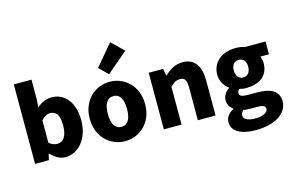

<svg xmlns="http://www.w3.org/2000/svg" viewBox="-135 -1290 2839 1865"><g transform="rotate(-15 1284.5 -357.0)"><path d="M376 14C498 14 615 -98 615 -295C615 -469 528 -583 392 -583C340 -583 287 -560 245 -522L250 -607V-799H72V0H211L225 -61H230C274 -12 326 14 376 14ZM334 -132C307 -132 277 -140 250 -165V-390C280 -423 307 -438 340 -438C403 -438 432 -391 432 -291C432 -177 388 -132 334 -132Z M977 14C1121 14 1255 -96 1255 -285C1255 -473 1121 -583 977 -583C832 -583 698 -473 698 -285C698 -96 832 14 977 14ZM977 -130C910 -130 880 -190 880 -285C880 -379 910 -439 977 -439C1043 -439 1073 -379 1073 -285C1073 -190 1043 -130 977 -130ZM992 -655 1203 -835 1082 -953 904 -741Z M1367 0H1545V-380C1579 -413 1603 -431 1643 -431C1688 -431 1709 -409 1709 -330V0H1887V-352C1887 -494 1834 -583 1710 -583C1633 -583 1575 -544 1528 -498H1525L1512 -569H1367Z M2229 239C2427 239 2552 154 2552 34C2552 -69 2472 -112 2332 -112H2242C2181 -112 2158 -124 2158 -150C2158 -170 2164 -178 2176 -190C2201 -183 2224 -180 2243 -180C2369 -180 2470 -238 2470 -371C2470 -398 2463 -424 2455 -440H2542V-569H2333C2307 -578 2276 -583 2243 -583C2120 -583 2005 -515 2005 -377C2005 -310 2042 -257 2083 -229V-225C2045 -199 2019 -159 2019 -119C2019 -71 2041 -41 2071 -21V-16C2018 11 1991 49 1991 96C1991 198 2098 239 2229 239ZM2243 -287C2202 -287 2171 -317 2171 -377C2171 -434 2202 -464 2243 -464C2285 -464 2316 -434 2316 -377C2316 -317 2285 -287 2243 -287ZM2257 128C2185 128 2137 108 2137 68C2137 49 2145 33 2163 17C2181 22 2203 24 2244 24H2298C2351 24 2381 31 2381 65C2381 101 2330 128 2257 128Z"/></g></svg>

Font: Noto Sans JP Black
Style: Regular
Weight: 900
Designer: Ryoko NISHIZUKA 西塚涼子 (kana, bopomofo & ideographs); Paul D. Hunt (Latin, Greek & Cyrillic); Sandoll Communications 산돌커뮤니
Foundry: Adobe
Version: Version 2.002;hotconv 1.0.116;makeotfexe 2.5.65601